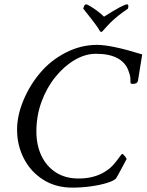

<svg xmlns="http://www.w3.org/2000/svg" viewBox="-20 -858 675 884"><path d="M313.5 5.9Q236.3 5.9 178.7 -30.8Q121.1 -67.4 89.8 -128.4Q58.6 -189.5 58.6 -260.7Q58.6 -325.2 87.4 -395Q116.2 -464.8 164.1 -521.5Q211.9 -579.1 281.7 -615.2Q351.6 -651.4 426.8 -651.4Q493.2 -651.4 634.8 -607.4L615.2 -486.3Q612.3 -471.7 591.8 -471.7Q584 -471.7 581.1 -474.6Q581.1 -489.3 580.1 -501Q579.1 -512.7 570.3 -535.2Q556.6 -571.3 519.5 -590.8Q482.4 -610.4 421.9 -610.4Q372.1 -610.4 323.2 -581.5Q274.4 -552.7 234.4 -502.9Q194.3 -453.1 170.9 -388.7Q147.5 -324.2 147.5 -252.9Q147.5 -190.4 170.4 -141.6Q193.4 -92.8 236.8 -64.5Q280.3 -36.1 341.8 -36.1Q414.1 -36.1 464.8 -68.4Q488.3 -83 504.4 -102.1Q520.5 -121.1 530.3 -135.3Q540 -149.4 543 -149.4Q545.9 -149.4 554.7 -139.2Q563.5 -128.9 562.5 -125Q517.6 -40 513.7 -36.1Q503.9 -25.4 472.2 -15.6Q440.4 -5.9 397.9 0Q355.5 5.9 313.5 5.9ZM445.3 -710.9Q442.4 -710.9 437.5 -718.8Q433.6 -726.6 422.4 -742.2Q411.1 -757.8 397.5 -774.9Q383.8 -792 374 -804.7Q364.3 -817.4 363.3 -818.4Q368.2 -837.9 376 -837.9Q381.8 -837.9 397 -828.6Q412.1 -819.3 429.7 -806.2Q447.3 -793 459 -781.2Q547.9 -837.9 565.4 -837.9Q574.2 -837.9 569.3 -818.4Q541 -798.8 523.4 -784.7Q505.9 -770.5 490.7 -755.9Q475.6 -741.2 456.1 -718.8Q450.2 -710.9 445.3 -710.9Z"/></svg>

Font: Crimson Text
Style: Italic
Weight: 400
Italic angle: -11°
Designer: Sebastian Kosch
Foundry: Sebastian Kosch
Version: Version 1.100; ttfautohint (v1.8.4)